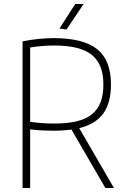

<svg xmlns="http://www.w3.org/2000/svg" viewBox="-20 -942 633 962"><path d="M338 -293Q296 -287 246 -287Q220 -287 191.5 -288.5Q163 -290 131 -294V0H93V-735Q135 -743 173.5 -747Q212 -751 248 -751Q398 -751 467 -695.5Q536 -640 536 -519Q536 -427 497.5 -373.5Q459 -320 377 -300L551 0H508ZM252 -323Q317 -323 363.5 -334Q410 -345 440 -369Q470 -393 484 -430Q498 -467 498 -519Q498 -621 439.5 -667.5Q381 -714 252 -714Q224 -714 192 -711.5Q160 -709 131 -704V-332Q152 -328 186 -325.5Q220 -323 252 -323ZM278 -799 357 -922H399L313 -794Z"/></svg>

Font: Encode Sans Narrow
Style: Thin
Weight: 250
Designer: Pablo Impallari, Andres Torresi
Foundry: Pablo Impallari, Andres Torresi
Version: Version 1.000; ttfautohint (v1.00) -l 8 -r 50 -G 200 -x 14 -